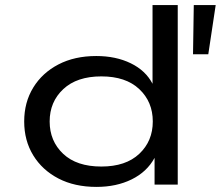

<svg xmlns="http://www.w3.org/2000/svg" viewBox="-20 -725 867 754"><path d="M359 9Q273 9 209.5 -24Q146 -57 110.5 -115Q75 -173 75 -248Q75 -323 110.5 -381Q146 -439 209.5 -472Q273 -505 358 -505Q435 -505 493.5 -476.5Q552 -448 579 -396V-705H678V0H587V-105Q557 -50 497 -20.5Q437 9 359 9ZM378 -71Q474 -71 527 -121Q580 -171 580 -248Q580 -325 527 -375Q474 -425 378 -425Q282 -425 228.5 -375Q175 -325 175 -248Q175 -171 228 -121Q281 -71 378 -71ZM738 -512 741 -705H827L798 -512Z"/></svg>

Font: Nunito Sans 7pt Expanded
Style: Regular
Weight: 400
Width: 7
Designer: Vernon Adams
Foundry: Vernon Adams
Version: Version 3.101;gftools[0.9.27]